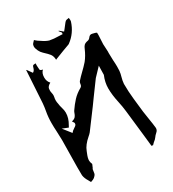

<svg xmlns="http://www.w3.org/2000/svg" viewBox="-233 -1054 1131 1254"><g transform="rotate(-30 332.5 -426.5)"><path d="M77.1 74.2Q72.3 64.5 66.4 54.7Q50.8 29.8 47.9 6.8L47.4 -53.7Q47.4 -104.5 48.8 -154.8Q50.3 -205.1 50.3 -257.3Q49.8 -291.5 47.9 -325.2Q45.9 -356.4 45.9 -387.7Q45.9 -432.6 53.7 -474.1Q58.6 -501 61 -528.3Q64 -570.8 75.7 -770.5H78.6Q96.7 -746.1 105 -733.4L109.9 -736.3Q119.6 -743.7 124 -760.3Q126 -769 129.6 -773.7Q133.3 -778.3 150.9 -778.3L150.4 -759.8Q150.4 -745.1 152.3 -730Q154.8 -722.2 172.4 -719.2Q153.3 -702.6 153.3 -668.9Q153.3 -639.6 171.4 -621.1Q146.5 -607.9 144 -590.8Q143.1 -584 143.1 -577.1Q143.1 -567.4 145.5 -557.9Q147.9 -548.3 147.9 -539.6Q147.9 -532.7 146.5 -526.9Q143.6 -514.6 143.6 -502.4Q143.6 -488.8 147 -475.6V-475.1Q148.4 -460 154.8 -439Q161.1 -418 161.1 -401.4Q161.1 -360.4 136.7 -319.8L129.4 -306.2L85.4 -323.7L132.8 -263.7Q142.6 -276.4 155.3 -283.7Q163.6 -288.6 170.7 -294.7Q177.7 -300.8 177.7 -309.6Q177.7 -318.4 168 -327.6L168.5 -331.1Q189 -336.4 196.8 -347.2Q204.6 -357.9 208 -369.1Q210.9 -378.4 215.8 -385.7Q237.8 -418 262.9 -445.3Q288.1 -472.7 325.7 -493.7Q336.4 -500 337.4 -517.1Q338.9 -526.9 343.3 -533.2Q363.3 -555.7 385.3 -576.7Q410.2 -600.1 432.6 -625.5Q458 -657.2 476.1 -699.7Q481 -712.9 489.7 -722.4Q498.5 -731.9 520.5 -735.8Q530.3 -737.3 539.6 -749.5Q548.8 -761.7 560.1 -761.7Q563.5 -761.7 567.9 -760.7Q592.8 -755.4 598.6 -751L599.1 -732.9Q599.1 -717.8 595.7 -665.5Q595.7 -650.9 597.2 -637.2Q598.6 -625.5 598.6 -608.4L598.1 -598.1Q598.1 -569.3 599.6 -541Q601.6 -517.1 601.6 -493.7Q601.6 -477.5 600.6 -461.9Q598.6 -441.4 592.3 -420.9Q585.4 -397.5 583.5 -373.5Q583.5 -314.9 589.8 -257.8Q591.3 -246.6 592.3 -234.9Q600.6 -147.5 611.3 -87.4Q617.2 -53.7 620.6 -20Q620.6 -2.4 606 9.3Q593.3 20.5 585.9 31.5Q578.6 42.5 562.5 54.2Q559.1 56.6 555.7 61Q552.2 65.4 548.3 68.4Q546.4 68.4 544.9 67.9L537.1 66.9L527.8 -19.5L506.3 -211.4Q502 -250 493.7 -287.6Q480 -349.1 480 -398.9Q480 -444.3 499.5 -490.2L501 -558.6L443.8 -498.5Q428.2 -476.6 425.8 -474.1L368.2 -395.5Q368.2 -393.1 231.4 -210.4Q221.7 -199.2 211.9 -191.4Q167.5 -153.3 153.8 -115.7L148.4 -102.1Q135.7 -72.3 135.7 -54.2Q135.7 -41 141.6 -27.8Q142.6 -26.9 142.6 -24.9Q142.1 -21 137.2 -11.2L132.8 -0.5L132.3 0.5Q127.9 4.9 127.9 9.3Q126 26.9 123.8 36.4Q121.6 45.9 115.7 51.3Q112.8 53.7 110.8 56.2Q108.9 58.6 106 61Q98.6 67.4 77.1 74.2ZM278.8 -731.4Q278.3 -757.3 266.6 -773.9Q256.8 -787.6 227.1 -814.9Q213.4 -827.6 205.6 -844.2Q195.8 -864.7 195.8 -878.4Q195.8 -881.3 197.5 -889.6Q199.2 -897.9 217.8 -915.5L224.6 -909.2Q231 -903.3 236.8 -899.4Q246.1 -894 254.9 -887.7Q277.8 -871.1 302.7 -862.8Q335.9 -856.4 370.1 -856.4Q384.8 -856 399.4 -855L400.4 -866.7L386.2 -884.3L388.2 -887.2V-887.7Q399.4 -879.4 416 -864.7L427.2 -878.4Q446.8 -903.3 449.2 -906.7Q455.1 -915 462.4 -920.9Q469.7 -924.8 479.5 -925.3L487.3 -926.8Q487.3 -922.4 488 -918.2Q488.8 -914.1 488.8 -910.2Q488.8 -904.8 487.8 -899.9Q464.4 -825.2 403.3 -780.3Q399.4 -777.3 394.3 -775.9Q389.2 -774.4 350.6 -759.8L288.6 -735.8Z"/></g></svg>

Font: Unutterable
Style: Regular
Weight: 400
Designer: GGBotNet
Foundry: f0n7.com
Version: 1.00